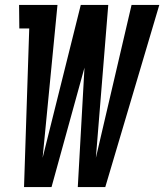

<svg xmlns="http://www.w3.org/2000/svg" viewBox="-20 -755 663 775"><path d="M77 0 98 -640H58L57 -735H212L152 -118L306 -735H417L367 -118L511 -735H623L405 0H294L321 -482L188 0Z"/></svg>

Font: Iosevka QP
Style: Bold Italic
Weight: 700
Italic angle: -9°
Designer: Belleve Invis
Foundry: Belleve Invis
Version: Version 20.0.0; ttfautohint (v1.8.4)